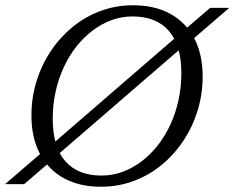

<svg xmlns="http://www.w3.org/2000/svg" viewBox="-32 -700 892 730"><path d="M839.5 -670 692.5 -543.5 661.5 -521 176.5 -102 159 -85 60 0H-12.5L138.5 -130L160.5 -146.5L647.5 -567.5L669 -586L767 -670ZM168.5 -247.5Q168.5 -142 216.2 -87.2Q264 -32.5 354 -32.5Q395 -32.5 433 -46.2Q471 -60 505 -85.5Q539 -111 567 -146.2Q595 -181.5 615.2 -225Q635.5 -268.5 646.5 -318.5Q657.5 -368.5 657.5 -422.5Q657.5 -528 609.8 -582.8Q562 -637.5 472 -637.5Q431.5 -637.5 393.2 -623.8Q355 -610 321 -584.5Q287 -559 259 -523.8Q231 -488.5 210.8 -445Q190.5 -401.5 179.5 -351.8Q168.5 -302 168.5 -247.5ZM738.5 -409Q738.5 -342 719.5 -280Q700.5 -218 665.5 -165.2Q630.5 -112.5 582.5 -73Q534.5 -33.5 476 -11.8Q417.5 10 351.5 10Q270.5 10 211.2 -22.2Q152 -54.5 119.8 -115.2Q87.5 -176 87.5 -261Q87.5 -328 106.5 -390Q125.5 -452 160.5 -504.8Q195.5 -557.5 243.5 -597Q291.5 -636.5 350 -658.2Q408.5 -680 474.5 -680Q555.5 -680 614.8 -647.8Q674 -615.5 706.2 -555Q738.5 -494.5 738.5 -409Z"/></svg>

Font: Newsreader Text
Style: Italic
Weight: 400
Italic angle: -17°
Designer: Hugues Gentile
Foundry: Production Type
Version: Version 1.001